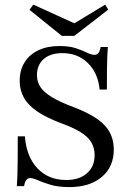

<svg xmlns="http://www.w3.org/2000/svg" viewBox="-20 -776 548 808"><path d="M271.8 11.3Q225 11.3 192.7 1.6Q160.5 -8.1 139.9 -17.3Q119.4 -26.6 106.5 -26.6Q96.8 -26.6 90.3 -18.1Q83.9 -9.7 81.5 7.3H50.8Q52.4 -10.5 53.2 -35.9Q54 -61.3 54.4 -101.6Q54.8 -141.9 54.8 -202.4H84.7Q91.1 -116.9 137.5 -67.7Q183.9 -18.5 258.9 -18.5Q313.7 -18.5 346 -46.8Q378.2 -75 378.2 -123.4Q378.2 -153.2 364.5 -176.6Q350.8 -200 319.8 -219.4Q288.7 -238.7 237.9 -257.3Q175.8 -280.6 137.5 -306.5Q99.2 -332.3 81 -364.1Q62.9 -396 62.9 -435.5Q62.9 -480.6 83.5 -513.7Q104 -546.8 141.5 -564.5Q179 -582.3 229.8 -582.3Q271.8 -582.3 299.6 -573Q327.4 -563.7 346 -554.4Q364.5 -545.2 377.4 -545.2Q387.9 -545.2 394.4 -553.2Q400.8 -561.3 403.2 -578.2H433.9Q432.3 -560.5 431.5 -538.7Q430.6 -516.9 430.2 -483.9Q429.8 -450.8 429.8 -399.2H399.2Q392.7 -468.5 350 -510.5Q307.3 -552.4 242.7 -552.4Q191.9 -552.4 163.7 -527.4Q135.5 -502.4 135.5 -459.7Q135.5 -431.5 150.4 -409.3Q165.3 -387.1 198.8 -366.9Q232.3 -346.8 287.9 -325.8Q379.8 -291.1 419.4 -249.6Q458.9 -208.1 458.9 -146.8Q458.9 -74.2 408.5 -31.5Q358.1 11.3 271.8 11.3ZM422.6 -756.5 435.5 -735.5 292.7 -625H240.3L104 -734.7L120.2 -756.5L313.7 -668.5H277.4Z"/></svg>

Font: Playfair
Style: Regular
Weight: 400
Designer: Claus Eggers Sørensen
Foundry: Claus Eggers Sørensen
Version: Version 2.001;gftools[0.9.30]